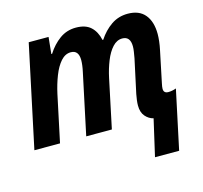

<svg xmlns="http://www.w3.org/2000/svg" viewBox="-108 -676 1049 991"><g transform="rotate(-15 417.0 -180.0)"><path d="M646 0Q621 -6 603 -27Q585 -48 585 -84Q585 -98 587 -113Q589 -128 592 -144L631 -325Q634 -342 636.5 -358Q639 -374 639 -386Q639 -440 596 -440Q567 -440 544 -415Q521 -390 504.5 -349Q488 -308 478 -261L423 0H286L355 -325Q359 -343 361 -359Q363 -375 363 -387Q363 -440 321 -440Q291 -440 267.5 -413.5Q244 -387 227 -343.5Q210 -300 199 -250L146 0H9L125 -546H231L222 -457H226Q254 -501 292 -528.5Q330 -556 379 -556Q430 -556 458 -530.5Q486 -505 496 -459H500Q528 -502 567 -529Q606 -556 656 -556Q717 -556 748 -518.5Q779 -481 779 -415Q779 -398 776.5 -376Q774 -354 769 -331L734 -163Q730 -145 730 -135Q730 -111 755 -111Q775 -111 797 -119L730 196H601Z"/></g></svg>

Font: Noto Sans SemiCondensed
Style: Bold Italic
Weight: 700
Width: 4
Italic angle: -12°
Designer: Monotype Design Team
Foundry: Monotype Imaging Inc.
Version: Version 2.013; ttfautohint (v1.8.4.7-5d5b)